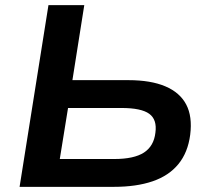

<svg xmlns="http://www.w3.org/2000/svg" viewBox="-20 -725 812 745"><path d="M56 0 168 -705H307L261 -414H478Q565 -414 621.5 -390Q678 -366 702.5 -319.5Q727 -273 718 -202Q709 -133 672 -88Q635 -43 572 -21.5Q509 0 422 0ZM212 -108H423Q500 -108 538.5 -133Q577 -158 583 -210Q590 -261 559 -283.5Q528 -306 451 -306H244Z"/></svg>

Font: Nunito Sans 10pt SemiExpanded
Style: Bold Italic
Weight: 700
Width: 6
Italic angle: -9°
Designer: Vernon Adams
Foundry: Vernon Adams
Version: Version 3.101;gftools[0.9.27]